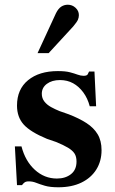

<svg xmlns="http://www.w3.org/2000/svg" viewBox="-20 -782 485 813"><path d="M227 11Q192 11 170 4.5Q148 -2 133 -8Q118 -14 102 -14Q90 -14 84 -9.5Q78 -5 73 2H52L43 -162H71Q87 -100 127.5 -63Q168 -26 221 -26Q257 -26 280.5 -44.5Q304 -63 304 -98Q304 -119 295.5 -132Q287 -145 268 -156.5Q249 -168 217 -181L179 -194Q109 -223 80.5 -254.5Q52 -286 52 -335Q52 -404 99 -442.5Q146 -481 225 -481Q257 -481 276 -476Q295 -471 308.5 -466Q322 -461 334 -461Q348 -461 351.5 -467.5Q355 -474 357 -479H380L387 -332H360Q351 -366 332.5 -391Q314 -416 289.5 -429.5Q265 -443 234 -443Q200 -443 178.5 -427Q157 -411 157 -385Q157 -366 168 -352Q179 -338 196.5 -328.5Q214 -319 231 -312L271 -298Q315 -281 346 -261Q377 -241 393.5 -213.5Q410 -186 410 -146Q410 -100 388 -64.5Q366 -29 325 -9Q284 11 227 11ZM139 -557 217 -726Q227 -746 239.5 -754Q252 -762 267 -762Q286 -762 300 -749Q314 -736 314 -718Q314 -708 310 -698.5Q306 -689 290 -670L186 -557Z"/></svg>

Font: Frank Ruhl Libre SemiBold
Style: Regular
Weight: 600
Designer: Yanek Iontef
Foundry: Fontef
Version: Version 6.003;gftools[0.9.30]